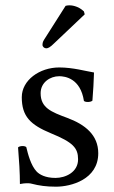

<svg xmlns="http://www.w3.org/2000/svg" viewBox="-20 -693 430 723"><path d="M48 -138C52 -89 55 -42 55 0C65 -2 75 -3 80 -3C87 -3 93 -3 100 -1C127 6 154 10 191 10C247 10 350 -17 350 -116C350 -184.3 301 -224 233 -249.2C172.8 -271.5 133 -287 133 -342C133 -383 169 -406 203 -406C225 -406 283 -398 296 -313C302 -307 322 -308 328 -314C331 -350 333 -387 334 -420C303 -425 255 -439 203 -439C129 -439 62 -391 62 -327C62 -254 95 -223 172 -191C255 -157 274 -136 274 -93C274 -44 226 -23 189 -23C150 -23 128.3 -36.3 118 -47C96 -70 85 -114 79 -139C73 -145 54 -144 48 -138ZM227 -671 151.4 -552C143.3 -539.2 140 -535.2 140 -524C140 -517 147 -511 154 -511C161 -511 169 -515 184 -530L299 -639L296 -650C273 -672 247.4 -673 241 -673C236 -673 230 -672 227 -671Z"/></svg>

Font: Libertinus Serif
Style: Regular
Weight: 400
Designer: Philipp H. Poll
Foundry: Khaled Hosny
Version: Version 6.2